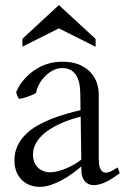

<svg xmlns="http://www.w3.org/2000/svg" viewBox="-20 -724 494 753"><path d="M355 -540.5 210.9 -612.8 67.9 -541V-571.8L210.9 -704.1L355 -571.3ZM43.5 -362.3Q46.4 -370.6 53 -382.6Q59.6 -394.5 70.3 -407.7Q81.1 -420.9 95.9 -434.1Q110.8 -447.3 130.1 -458Q149.4 -468.8 172.9 -475.3Q196.3 -481.9 224.1 -481.9Q264.6 -481.9 292 -470Q319.3 -458 335.9 -439.5Q352.5 -420.9 359.9 -398.7Q367.2 -376.5 367.2 -356V-103.5Q367.2 -81.1 371.3 -68.1Q375.5 -55.2 383.1 -50.3Q390.6 -45.4 401.6 -47.6Q412.6 -49.8 426.3 -58.1L441.4 -67.4L449.7 -44.9Q427.7 -27.8 405.3 -15.4Q382.8 -2.9 360.8 1Q349.1 3.4 338.1 1.2Q327.1 -1 318.6 -7.8Q310.1 -14.6 304.7 -26.6Q299.3 -38.6 299.3 -55.7V-71.3Q283.2 -57.6 263.7 -43.5Q244.1 -29.3 222.7 -17.6Q201.2 -5.9 179 1.5Q156.7 8.8 135.7 8.8Q115.2 8.8 97.2 2Q79.1 -4.9 65.7 -18.1Q52.2 -31.2 44.4 -50.5Q36.6 -69.8 36.6 -95.2Q36.6 -127 48.8 -152.3Q61 -177.7 81.3 -197.5Q101.6 -217.3 127.9 -232.2Q154.3 -247.1 183.1 -258.3Q211.9 -269.5 241.2 -277.8Q270.5 -286.1 295.9 -292L294.9 -356Q294.9 -373.5 292 -391.4Q289.1 -409.2 281.5 -423.8Q273.9 -438.5 260 -447.8Q246.1 -457 224.1 -457Q203.1 -457 184.8 -446.5Q166.5 -436 152.8 -420.9Q139.2 -405.8 131.1 -389.2Q123 -372.6 122.1 -360.4Q117.2 -356.4 107.7 -352.3Q98.1 -348.1 87.6 -344.5Q77.1 -340.8 67.9 -338.6Q58.6 -336.4 53.7 -336.4Q51.3 -340.8 48.1 -348.4Q44.9 -356 43.5 -362.3ZM296.4 -266.6Q278.8 -262.2 257.8 -255.4Q236.8 -248.5 216.1 -239Q195.3 -229.5 176 -217.3Q156.7 -205.1 141.8 -189.9Q127 -174.8 118.2 -156.7Q109.4 -138.7 109.4 -117.7Q109.4 -101.1 114.7 -87.9Q120.1 -74.7 129.6 -65.9Q139.2 -57.1 151.9 -52.5Q164.6 -47.9 179.2 -48.3Q193.4 -48.8 209.5 -53.2Q225.6 -57.6 241.7 -64.5Q257.8 -71.3 272.5 -80.1Q287.1 -88.9 298.8 -98.1Z"/></svg>

Font: Varendra
Style: Regular
Weight: 400
Designer: Jacob Thomas
Foundry: Bangla Type Foundry
Version: Version 1.008